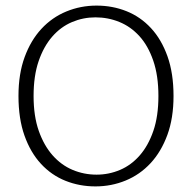

<svg xmlns="http://www.w3.org/2000/svg" viewBox="-20 -658 686 686"><path d="M325 -638Q382 -638 432 -618Q482 -598 519.5 -557.5Q557 -517 578.5 -456.5Q600 -396 600 -315Q600 -236 578 -176Q556 -116 518 -75Q480 -34 429 -13Q378 8 321 8Q264 8 214 -12Q164 -32 126.5 -72.5Q89 -113 67.5 -173.5Q46 -234 46 -315Q46 -394 68 -454Q90 -514 128 -555Q166 -596 217 -617Q268 -638 325 -638ZM100 -315Q100 -243 118.5 -190.5Q137 -138 168 -103Q199 -68 239.5 -51Q280 -34 325 -34Q369 -34 409 -51Q449 -68 479.5 -103Q510 -138 528 -190.5Q546 -243 546 -315Q546 -388 527.5 -441.5Q509 -495 478 -529Q447 -563 406.5 -579.5Q366 -596 321 -596Q277 -596 237 -579Q197 -562 166.5 -527Q136 -492 118 -439.5Q100 -387 100 -315Z"/></svg>

Font: Mukta Vaani ExtraLight
Style: Regular
Weight: 275
Designer: Noopur Datye, Girish Dalvi, Yashodeep Gholap, Pallavi Karambelkar
Foundry: Ek Type
Version: Version 2.538;PS 1.000;hotconv 16.6.51;makeotf.lib2.5.65220;